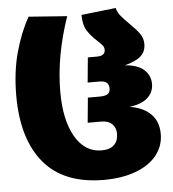

<svg xmlns="http://www.w3.org/2000/svg" viewBox="-54 -812 794 882"><g transform="rotate(-5 342.5 -371.0)"><path d="M22 -400Q22 -509 46.5 -598.5Q71 -688 110 -757L287 -744Q225 -564 225 -400Q225 -270 269.5 -193Q314 -116 391 -116Q429 -116 448.5 -134.5Q468 -153 468 -186Q468 -214 450.5 -231Q433 -248 400 -248H338L349 -363H402Q430 -363 441 -371Q452 -379 452 -397Q452 -432 409 -432H354L365 -547H406Q445 -547 445 -575Q445 -587 437.5 -596Q430 -605 414 -620Q386 -645 369.5 -671.5Q353 -698 353 -744L512 -762Q517 -742 530 -726Q543 -710 569 -684Q598 -656 613.5 -634.5Q629 -613 629 -586Q629 -551 605.5 -530Q582 -509 531 -496Q589 -492 618.5 -466Q648 -440 648 -400Q648 -362 620 -336.5Q592 -311 536 -304Q597 -295 632.5 -260.5Q668 -226 668 -168Q668 -112 634 -69.5Q600 -27 537 -3.5Q474 20 391 20Q206 20 114 -90Q22 -200 22 -400Z"/></g></svg>

Font: FiraGO Heavy
Style: Regular
Weight: 900
Designer: bBox Type
Foundry: bBox Type GmbH
Version: Version 1.001